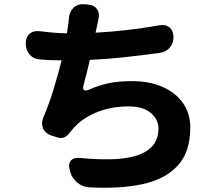

<svg xmlns="http://www.w3.org/2000/svg" viewBox="-20 -825 1040 904"><path d="M101 -619Q101 -650 119.5 -666Q138 -682 168 -678Q201 -674 228.5 -671.5Q256 -669 295 -668L300 -702Q303 -725 303.5 -729.5Q304 -734 304 -732.5Q304 -731 304 -736Q306 -768 325 -787.5Q344 -807 376 -805L389 -804Q421 -803 436 -783Q451 -763 443 -732Q442 -728 439.5 -716Q437 -704 435 -694L430 -671Q502 -675 577.5 -683.5Q653 -692 731 -706Q760 -711 778 -696Q796 -681 797 -652Q797 -622 779.5 -601Q762 -580 733 -576Q658 -566 574 -556.5Q490 -547 403 -543Q396 -512 388.5 -482Q381 -452 373 -423Q369 -407 375 -401.5Q381 -396 397 -402Q447 -424 492.5 -433.5Q538 -443 602 -443Q683 -443 745 -416Q807 -389 841.5 -339.5Q876 -290 876 -224Q876 -110 817 -45.5Q758 19 651 42Q544 65 400 57Q368 55 343.5 34.5Q319 14 310 -17L309 -23Q300 -54 314.5 -69.5Q329 -85 360 -81Q432 -74 498 -75Q564 -76 615 -90Q666 -104 696 -135.5Q726 -167 726 -221Q726 -262 690 -293Q654 -324 585 -324Q500 -324 428.5 -293.5Q357 -263 314 -207Q310 -203 309.5 -202Q309 -201 308 -200Q297 -184 281 -178Q265 -172 248 -179L221 -187Q192 -198 182.5 -221Q173 -244 184 -272Q211 -335 232.5 -405.5Q254 -476 270 -541Q236 -541 215.5 -542Q195 -543 169 -545Q138 -547 120 -567.5Q102 -588 101 -619Z"/></svg>

Font: Chiron GoRound TC EB
Style: Regular
Weight: 700
Designer: Ryoko NISHIZUKA 西塚涼子 (kana, bopomofo & ideographs); Paul D. Hunt (Latin, Greek & Cyrillic); Sandoll Communications 산돌커뮤니
Foundry: Adobe
Version: Version 1.000;hotconv 1.1.1;makeotfexe 2.6.0